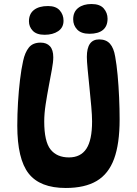

<svg xmlns="http://www.w3.org/2000/svg" viewBox="-20 -927 681 955"><path d="M307 8Q179 8 122.5 -64Q66 -136 66 -302Q66 -358 69.5 -416.5Q73 -475 79.5 -529.5Q86 -584 95 -624Q104 -666 123.5 -690.5Q143 -715 182 -715Q212 -715 228.5 -697Q245 -679 245 -642Q245 -619 238 -581Q231 -543 222.5 -498Q214 -453 207 -407.5Q200 -362 200 -323Q200 -223 231.5 -183.5Q263 -144 323 -144Q381 -144 409.5 -187Q438 -230 438 -323Q438 -352 434 -397Q430 -442 425 -491Q420 -540 416 -581.5Q412 -623 412 -644Q412 -731 473 -731Q508 -731 527 -709.5Q546 -688 553 -645Q560 -607 565 -553.5Q570 -500 572.5 -442Q575 -384 575 -333Q575 -212 547.5 -137Q520 -62 461 -27Q402 8 307 8ZM202 -754Q162 -754 143 -774Q124 -794 124 -821Q124 -858 149 -877.5Q174 -897 219 -897Q258 -897 277 -875.5Q296 -854 296 -824Q296 -790 269.5 -772Q243 -754 202 -754ZM435 -907Q477 -907 496 -885Q515 -863 515 -834Q515 -797 492 -778Q469 -759 425 -759Q384 -759 364 -780Q344 -801 344 -831Q344 -868 369 -887.5Q394 -907 435 -907Z"/></svg>

Font: DynaPuff
Style: Regular
Weight: 400
Designer: Toshi Omagari, Jennifer Daniel
Foundry: Google Fonts
Version: Version 2.000